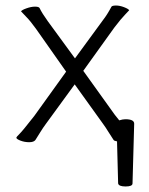

<svg xmlns="http://www.w3.org/2000/svg" viewBox="-20 -503 540 694"><path d="M432 -450Q419 -437 393 -403L281 -247L395 -88Q400 -81 411 -68Q424 -72 433 -72Q465 -72 465 -56V-55L459 160Q459 171 434 171Q409 171 407 160L403 8L399 7Q392 6 390 2L372 -26Q361 -44 352 -56L250 -198L145 -54Q136 -42 125.5 -25Q115 -8 108 3Q102 11 85.5 11Q69 11 54.5 5.5Q40 0 39 -5Q40 -9 50.5 -19Q61 -29 104 -84L219 -244L110 -399Q89 -428 75 -442Q61 -456 56 -462Q59 -467 76 -473Q93 -479 106.5 -479Q120 -479 123 -474Q132 -455 153 -426L251 -292L352 -430Q367 -449 383 -479Q386 -483 399.5 -483Q413 -483 428.5 -477Q444 -471 447 -466Q444 -462 432 -450Z"/></svg>

Font: Moon Stars Kai T Light
Style: Regular
Weight: 300
Designer: GuiWonder
Version: Version 1.101